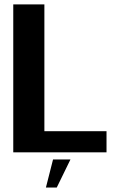

<svg xmlns="http://www.w3.org/2000/svg" viewBox="-20 -695 546 876"><path d="M40.5 0H466V-96.5H182.5V-675H40.5ZM189.5 160.5H239L301.5 32.5H222Z"/></svg>

Font: Anybody UltraCondensed Thin SemiBold
Style: Regular
Weight: 600
Version: Version 1.111